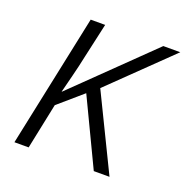

<svg xmlns="http://www.w3.org/2000/svg" viewBox="-102 -627 704 723"><g transform="rotate(20 250.5 -266.0)"><path d="M30 0H87L125 -183L221 -266L348 0H411L264 -302L501 -532H433L133 -240H132Q140 -272 150 -311Q160 -350 169 -393L200 -532H142Z"/></g></svg>

Font: Noto Sans UI Light
Style: Italic
Weight: 300
Italic angle: -12°
Designer: Monotype Design Team
Foundry: Monotype Imaging Inc.
Version: Version 1.901